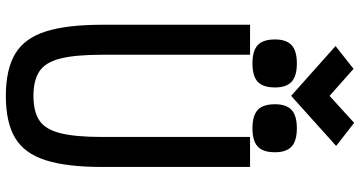

<svg xmlns="http://www.w3.org/2000/svg" viewBox="-300 -886 1201 640"><g transform="rotate(90 300.0 -566.5)"><path d="M300 14Q212 14 160 -17Q108 -48 85.5 -118.5Q63 -189 63 -306V-800H163V-306Q163 -218 175.5 -168Q188 -118 218 -98Q248 -78 300 -78Q353 -78 382.5 -98Q412 -118 424.5 -168Q437 -218 437 -306V-800H537V-306Q537 -189 514.5 -118.5Q492 -48 440.5 -17Q389 14 300 14ZM408 -808Q366 -808 347 -825.5Q328 -843 328 -883Q328 -921 347 -938.5Q366 -956 408 -956Q450 -956 469 -938.5Q488 -921 488 -883Q488 -843 469 -825.5Q450 -808 408 -808ZM192 -808Q150 -808 131 -825.5Q112 -843 112 -883Q112 -921 131 -938.5Q150 -956 192 -956Q234 -956 253 -938.5Q272 -921 272 -883Q272 -843 253 -825.5Q234 -808 192 -808ZM300 -937 134 -1085 210 -1145 300 -1065 390 -1147 467 -1087Z"/></g></svg>

Font: Victor Mono
Style: Bold
Weight: 700
Monospace: yes
Designer: Rune Bjørnerås
Version: Version 1.561;gftools[0.9.30]